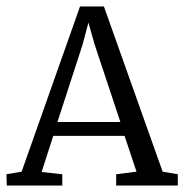

<svg xmlns="http://www.w3.org/2000/svg" viewBox="-30 -575 571 595"><path d="M-9 0 -10 -35 37 -43 218 -555H292L474 -43L521 -35V0H330V-35L393 -43L356 -154H135L99 -42L163 -35V0ZM226 -437 148 -197H343L263 -438L244 -505Z"/></svg>

Font: Aikya
Style: Regular
Weight: 400
Designer: Neelakash Kshetrimayum (Latin subset based on Merriweather by Eben Sorkin)
Foundry: Brand New Type
Version: Version 1.00 b005